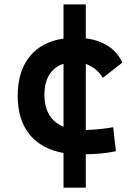

<svg xmlns="http://www.w3.org/2000/svg" viewBox="-20 -701 626 884"><path d="M272.5 163.1V3.4Q170.9 -14.6 116.2 -81.8Q61.5 -148.9 61.5 -259.8Q61.5 -371.6 116 -439.9Q170.4 -508.3 272.5 -523.4V-680.7H375V-524.4Q436 -516.6 479.5 -487.8Q522.9 -459 543 -412.6L453.6 -342.8Q424.3 -389.6 375 -406.7V-102.5Q407.2 -103.5 439 -106.7Q470.7 -109.9 501 -115.2L513.7 -4.9Q480 2.4 444.8 5.6Q409.7 8.8 375 9.3V163.1ZM272.5 -117.7V-407.2Q230.5 -394 207.5 -357.7Q184.6 -321.3 184.6 -264.6Q184.6 -153.8 272.5 -117.7Z"/></svg>

Font: CaskaydiaCove NF SemiBold
Style: Regular
Weight: 600
Designer: Aaron Bell
Foundry: Saja Typeworks
Version: Version 2111.001; VTT 6.35;Nerd Fonts 3.2.1